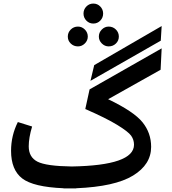

<svg xmlns="http://www.w3.org/2000/svg" viewBox="-20 -1040 963 1076"><path d="M542 -924.5Q526 -908 503 -908Q480 -908 464 -924.5Q448 -941 448 -964Q448 -987 464 -1003.5Q480 -1020 503 -1020Q526 -1020 542 -1003.5Q558 -987 558 -964Q558 -941 542 -924.5ZM487 -587 508 -675 886 -894 881 -812ZM417 -780Q393 -780 376.5 -796Q360 -812 360 -835Q360 -858 376.5 -874.5Q393 -891 417 -891Q439 -891 455.5 -874.5Q472 -858 472 -835Q472 -813 455.5 -796.5Q439 -780 417 -780ZM534 -835Q534 -858 550.5 -874.5Q567 -891 589 -891Q613 -891 629.5 -874.5Q646 -858 646 -835Q646 -812 629.5 -796Q613 -780 589 -780Q567 -780 550.5 -796.5Q534 -813 534 -835ZM458 -429 482 -539 886 -769 880 -649 586 -484Q730 -415 778.5 -355Q827 -295 827 -217Q827 -118 725.5 -56Q624 6 407 15V16H371H336V15Q167 8 104.5 -40Q42 -88 42 -195Q42 -280 80 -356L160 -331Q141 -268 141 -220Q141 -159 190 -134Q239 -109 382 -107Q731 -113 731 -229Q731 -257 715 -279.5Q699 -302 637 -340Q575 -378 458 -429Z"/></svg>

Font: FiraGO Medium
Style: Regular
Weight: 500
Designer: bBox Type
Foundry: bBox Type GmbH
Version: Version 1.001;PS 001.001;hotconv 1.0.88;makeotf.lib2.5.64775